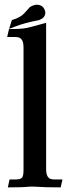

<svg xmlns="http://www.w3.org/2000/svg" viewBox="-20 -793 302 813"><path d="M175.3 -79.6Q175.3 -57.1 180.7 -47.6Q186 -38.1 193.4 -35.6Q200.7 -33.2 209 -33.2H244.6L236.8 0.5Q169.9 0.5 131.3 -2.4Q123.5 -2.9 113.3 -2.9Q106.9 -2.9 101.6 -2.4Q75.2 0.5 13.2 0.5L20.5 -33.2H45.9Q64.5 -33.2 72 -39.3Q79.6 -45.4 79.6 -73.2V-590.3Q79.6 -612.3 74 -621.8Q68.4 -631.3 61 -633.8Q53.7 -636.2 45.9 -636.2H10.3L18.1 -669.9Q68.8 -669.9 91.3 -674.3Q106.4 -677.2 175.3 -696.3ZM18.6 -670.9 30.3 -708Q65.4 -718.3 82 -735.8Q98.6 -753.4 103.5 -759.8Q108.4 -765.6 120.6 -770Q127.9 -772.9 135.3 -772.9Q161.1 -772.9 169.4 -750.5Q171.9 -744.6 171.9 -739.3Q171.9 -718.8 148.9 -709.5L143.6 -707.5Q84.5 -696.3 44.4 -680.7Z"/></svg>

Font: Quaaykop
Style: Medium
Weight: 500
Designer: Tup Wanders
Foundry: Free font, DO NOT SELL
Version: Version 1.00;July 31, 2023;FontCreator 11.5.0.2430 64-bit